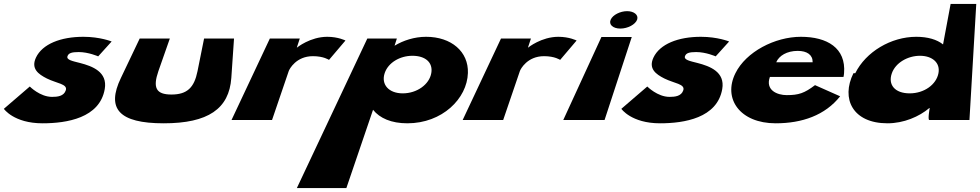

<svg xmlns="http://www.w3.org/2000/svg" viewBox="-49 -613 5008 981"><path d="M377 -425C261 -425 167.4 -388 134.8 -319C108.1 -262 146.8 -234 190.4 -212C240.6 -187 297.2 -184 287.3 -152C277.5 -121 244.1 -118 217.1 -118C155.1 -118 103.2 -171 103.2 -171L-29.3 -57C-29.3 -57 21.4 17 168.4 17C292.4 17 460.5 -10 486.2 -158C501.6 -246 422.1 -275 360.5 -291C321.1 -301 289 -307 295.9 -326C301.3 -342 318.1 -347 353.1 -347C403.1 -347 452.7 -325 452.7 -325L521.4 -401C521.4 -401 463 -425 377 -425Z M818.7 -416H664.7L568.9 -215C492.7 -57 559.4 17 787.4 17C1014.4 17 1121.7 -57 1132.9 -215L1146.7 -416H993.7L960.1 -249C943.2 -165 906.9 -130 826.9 -130C747.9 -130 731.2 -165 760.1 -249Z M1134 0H1341L1426.3 -250C1429.8 -260 1463.9 -326 1549.9 -326C1604.9 -326 1632 -307 1632 -307L1716.1 -406C1716.1 -406 1679 -425 1623 -425C1536 -425 1468.6 -370 1468.6 -370H1467.6L1482.7 -416H1329.7Z M2341.7 -240C2345.4 -349 2257 -425 2128 -425C2068 -425 2011.1 -406 1968.1 -380H1967.1L1978.7 -416H1827.7L1467.7 348H1720.7L1857 -52C1891.4 -9 1950.4 17 2032.4 17C2210.4 17 2337.7 -109 2341.7 -240ZM2154.7 -240C2144.7 -181 2080.8 -136 2008.8 -136C1937.8 -136 1896.7 -181 1916.7 -240C1934.8 -293 1994.2 -328 2058.2 -328C2125.2 -328 2163.8 -293 2154.7 -240Z M2315 0H2522L2607.3 -250C2610.8 -260 2644.9 -326 2730.9 -326C2785.9 -326 2813 -307 2813 -307L2897.1 -406C2897.1 -406 2860 -425 2804 -425C2717 -425 2649.6 -370 2649.6 -370H2648.6L2663.7 -416H2510.7Z M2829 0H3040L3178.9 -424H3023.9ZM3071.5 -513C3059.7 -488 3082.5 -467 3120.5 -467C3158.5 -467 3197.7 -488 3206.5 -513C3214.2 -537 3190.1 -556 3155.1 -556C3120.1 -556 3082.2 -537 3071.5 -513Z M3532 -425C3416 -425 3322.4 -388 3289.8 -319C3263.1 -262 3301.8 -234 3345.4 -212C3395.6 -187 3452.2 -184 3442.3 -152C3432.5 -121 3399.1 -118 3372.1 -118C3310.1 -118 3258.2 -171 3258.2 -171L3125.7 -57C3125.7 -57 3176.4 17 3323.4 17C3447.4 17 3615.5 -10 3641.2 -158C3656.6 -246 3577.1 -275 3515.5 -291C3476.1 -301 3444 -307 3450.9 -326C3456.3 -342 3473.1 -347 3508.1 -347C3558.1 -347 3607.7 -325 3607.7 -325L3676.4 -401C3676.4 -401 3618 -425 3532 -425Z M4260.7 -220C4262.3 -224 4262.7 -233 4263.6 -239C4274.3 -368 4177 -425 4043 -425C3910 -425 3762.3 -348 3708.6 -239C3643.7 -109 3731.4 17 3914.4 17C4049.4 17 4166.7 -24 4243.5 -121L4115.2 -178C4061 -137 4032.4 -127 3970.4 -127C3922.4 -127 3860.3 -152 3884.7 -220ZM3917.1 -295C3931.2 -328 3971 -353 4027 -353C4074 -353 4104 -333 4103.1 -295Z M4311.6 -239C4246.5 -108 4308.4 17 4485.4 17C4568.4 17 4647.6 -17 4699.3 -61C4699.3 -61 4701.3 -61 4701.3 -61C4701.3 -61 4690 0 4699.3 0H4904.3L4939.1 -593H4808.1L4769.4 -386C4738.2 -411 4691.4 -425 4632.4 -425C4503.4 -425 4374.6 -348 4320.9 -239ZM4507.9 -239C4527.2 -293 4589.5 -328 4651.5 -328C4713.5 -328 4756.2 -293 4745.9 -239C4735 -181 4673.1 -136 4599.1 -136C4522.1 -136 4487 -181 4507.9 -239Z"/></svg>

Font: Hussar Milosc
Style: Obl
Weight: 700
Foundry: Cannot Into Space Fonts
Version: Version 1.02